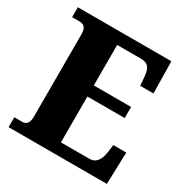

<svg xmlns="http://www.w3.org/2000/svg" viewBox="-163 -852 961 990"><g transform="rotate(30 317.0 -357.0)"><path d="M20 0V-59H68Q81 -59 89.5 -65.5Q98 -72 102 -83.5Q106 -95 106 -110V-599Q106 -624 100 -635.5Q94 -647 85 -651Q76 -655 66 -655H20V-714H577L580 -524H501L497 -574Q495 -600 488.5 -616Q482 -632 469 -639.5Q456 -647 434 -647H293V-406H515V-340H293V-67H461Q482 -67 495 -76.5Q508 -86 516 -102Q524 -118 527 -140L534 -190H611L605 0Z"/></g></svg>

Font: Noto Serif Khmer SemiCondensed Black
Style: Regular
Weight: 900
Width: 4
Designer: Danh Hong and the Monotype Design Team
Foundry: Monotype Imaging Inc.
Version: Version 2.004